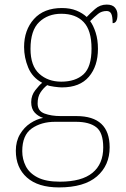

<svg xmlns="http://www.w3.org/2000/svg" viewBox="-20 -577 550 837"><path d="M237 240Q146 240 97.5 197Q49 154 49 80Q49 39 67 8.5Q85 -22 112.5 -40Q140 -58 168 -63Q146 -70 131 -86.5Q116 -103 116 -132Q116 -161 134 -184Q152 -207 164 -216Q121 -239 103 -282.5Q85 -326 85 -372Q85 -446 128 -494Q171 -542 250 -542Q286 -542 313 -531Q340 -520 358 -503Q372 -518 394 -537.5Q416 -557 445 -557Q470 -557 481 -544Q492 -531 492 -513Q492 -476 471 -476Q471 -505 465 -517Q459 -529 445 -529Q423 -529 407.5 -516.5Q392 -504 373 -485Q387 -466 397 -435Q407 -404 407 -364Q407 -289 367.5 -242.5Q328 -196 250 -196Q238 -196 216 -199Q194 -202 186 -206Q169 -193 156.5 -174Q144 -155 144 -126Q144 -93 174 -82Q204 -71 244 -71H313Q458 -71 458 65Q458 144 402.5 192Q347 240 237 240ZM247 -221Q309 -221 344 -253Q379 -285 379 -365Q379 -445 344.5 -481Q310 -517 247 -517Q189 -517 151 -481Q113 -445 113 -364Q113 -290 151 -255.5Q189 -221 247 -221ZM241 215Q336 215 383 176.5Q430 138 430 66Q430 1 399.5 -22.5Q369 -46 311 -46H220Q160 -46 118.5 -17Q77 12 77 82Q77 117 92.5 147.5Q108 178 144 196.5Q180 215 241 215Z"/></svg>

Font: Noto Serif Thin
Style: Regular
Weight: 100
Designer: Monotype Design Team
Foundry: Monotype Imaging Inc.
Version: Version 2.015